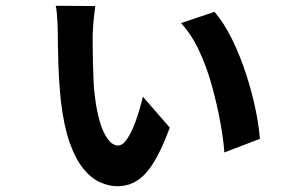

<svg xmlns="http://www.w3.org/2000/svg" viewBox="-20 -602 1040 665"><path d="M310 -581Q309 -573 306.5 -552.5Q304 -532 302.5 -511Q301 -490 301 -481Q301 -465 301 -439Q301 -413 302 -383Q303 -353 304 -324Q305 -295 308 -273Q314 -221 325.5 -181.5Q337 -142 353.5 -120Q370 -98 389 -98Q403 -98 416 -115Q429 -132 440.5 -158.5Q452 -185 460.5 -214Q469 -243 475 -267L568 -160Q529 -53 487.5 -5Q446 43 387 43Q357 43 326 29Q295 15 268 -18.5Q241 -52 221 -109Q201 -166 191 -251Q188 -279 185.5 -314.5Q183 -350 182 -386Q181 -422 180.5 -451.5Q180 -481 180 -496Q180 -507 179 -525Q178 -543 176.5 -559.5Q175 -576 173 -582ZM723 -561Q757 -521 784.5 -464.5Q812 -408 832.5 -345Q853 -282 865 -223.5Q877 -165 880 -121L757 -74Q754 -119 743 -179Q732 -239 714.5 -303Q697 -367 670.5 -424.5Q644 -482 607 -522Z"/></svg>

Font: Noto Sans SC
Style: Bold
Weight: 700
Designer: Ryoko NISHIZUKA  (kana, bopomofo & ideographs); Paul D. Hunt (Latin, Greek & Cyrillic); Sandoll Communications , Soo-you
Foundry: Adobe
Version: Version 2.004-H2;hotconv 1.0.118;makeotfexe 2.5.65603